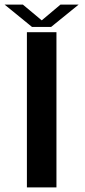

<svg xmlns="http://www.w3.org/2000/svg" viewBox="-34 -815 370 835"><path d="M83 0H211.5V-675H83ZM105 -698H188.5L308 -795H229L147.5 -726.5L65.5 -795H-14Z"/></svg>

Font: Anybody SemiExpanded Medium
Style: Regular
Weight: 500
Width: 6
Version: Version 1.113;gftools[0.9.25]